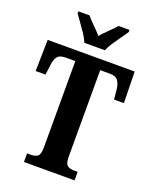

<svg xmlns="http://www.w3.org/2000/svg" viewBox="-168 -1023 891 1116"><g transform="rotate(20 277.5 -465.5)"><path d="M121 0V-53H146Q170 -53 185.5 -64Q201 -75 201 -119V-653H141Q104 -653 90 -634Q76 -615 73 -582L65 -520H4L8 -714H546L550 -520H489L483 -582Q479 -615 465 -634Q451 -653 414 -653H355V-118Q355 -75 370 -64Q385 -53 409 -53H434V0ZM214 -771Q205 -794 187.5 -820.5Q170 -847 151 -873Q132 -899 119 -918V-931H188Q203 -912 230.5 -885Q258 -858 277 -836Q295 -858 323.5 -885Q352 -912 367 -931H435V-918Q423 -899 404 -873Q385 -847 367.5 -820.5Q350 -794 341 -771Z"/></g></svg>

Font: Noto Serif Myanmar ExtraCondensed ExtraBold
Style: Regular
Weight: 800
Width: 2
Designer: Ben Mitchell and the Monotype Design Team
Foundry: Monotype Imaging Inc.
Version: Version 2.106; ttfautohint (v1.8.4.7-5d5b)